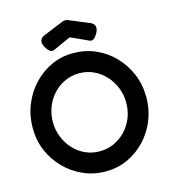

<svg xmlns="http://www.w3.org/2000/svg" viewBox="-130 -994 987 1115"><g transform="rotate(-15 364.0 -436.5)"><path d="M369 18Q297 18 234.5 -9.5Q172 -37 124 -85.5Q76 -134 49 -197.5Q22 -261 22 -334Q22 -409 48.5 -474.5Q75 -540 121.5 -589.5Q168 -639 229 -667Q290 -695 360 -695Q433 -695 495.5 -667.5Q558 -640 605 -591Q652 -542 679 -477.5Q706 -413 706 -338Q706 -265 680 -200.5Q654 -136 607 -86.5Q560 -37 499.5 -9.5Q439 18 369 18ZM364 -104Q410 -104 450 -122Q490 -140 520.5 -172Q551 -204 568 -246.5Q585 -289 585 -338Q585 -387 567.5 -429.5Q550 -472 519.5 -504.5Q489 -537 449.5 -555Q410 -573 364 -573Q319 -573 279 -555Q239 -537 208.5 -504.5Q178 -472 161 -429Q144 -386 144 -338Q144 -290 161.5 -247Q179 -204 209 -172Q239 -140 278.5 -122Q318 -104 364 -104ZM366 -891Q372 -891 376.5 -890Q381 -889 384 -887L498 -840Q523 -831 528.5 -814Q534 -797 522 -774Q511 -753 498.5 -743.5Q486 -734 473 -740L366 -789L259 -741Q245 -735 232.5 -745Q220 -755 209 -775Q197 -798 202.5 -814.5Q208 -831 232 -840L347 -887Q350 -889 355 -890Q360 -891 366 -891Z"/></g></svg>

Font: Fredoka Light Medium
Style: Regular
Weight: 500
Version: Version 2.001